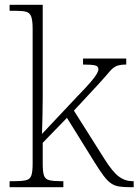

<svg xmlns="http://www.w3.org/2000/svg" viewBox="-20 -780 577 800"><path d="M20 0V-25H38Q71 -25 88 -29Q105 -33 110.5 -48.5Q116 -64 116 -98V-659Q116 -695 110 -711Q104 -727 89 -731Q74 -735 46 -735H20V-760H158V-374Q158 -338 157 -297Q156 -256 155 -222L300 -376Q340 -417 359 -439.5Q378 -462 384 -473.5Q390 -485 390 -492Q390 -505 374.5 -508Q359 -511 326 -511V-536H506V-511Q479 -511 464.5 -504.5Q450 -498 435 -480Q420 -462 390 -429L288 -319L415 -118Q449 -64 475 -44.5Q501 -25 533 -25H537V0H523Q495 0 476 -3Q457 -6 442 -16.5Q427 -27 411 -48.5Q395 -70 372 -107L259 -289L158 -185V-97Q158 -63 163.5 -48Q169 -33 186 -29Q203 -25 236 -25H244V0Z"/></svg>

Font: Noto Serif Tamil ExtraLight
Style: Italic
Weight: 200
Italic angle: -12°
Designer: Indian Type Foundry, Tom Grace, and the Monotype Design Team
Foundry: Monotype Imaging Inc.
Version: Version 2.003; ttfautohint (v1.8.4.7-5d5b)